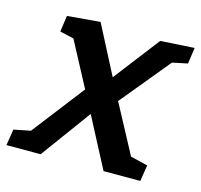

<svg xmlns="http://www.w3.org/2000/svg" viewBox="-113 -631 757 722"><g transform="rotate(15 265.5 -269.5)"><path d="M-29 0 -19 -63 66 -80 36 -63 209 -287 245 -290 428 -528 560 -536 551 -473 469 -456 502 -473 329 -263 295 -261 104 0ZM349 0 220 -246 100 -472 121 -450 56 -465 65 -528 193 -539 311 -311 443 -64 424 -82 502 -63 492 0Z"/></g></svg>

Font: Bitter Thin SemiBold
Style: Italic
Weight: 600
Italic angle: -9°
Version: Version 2.002